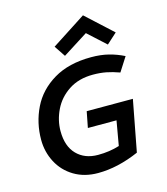

<svg xmlns="http://www.w3.org/2000/svg" viewBox="-115 -855 826 952"><g transform="rotate(-15 298.5 -378.5)"><path d="M40 0ZM271 9Q201 9 148.5 -22.5Q96 -54 68 -107.5Q40 -161 40 -223Q40 -310 77 -386Q114 -462 192 -508.5Q270 -555 385 -555Q434 -555 474 -545Q514 -535 552 -516L506 -444Q470 -457 439 -463Q408 -469 371 -469Q298 -469 246.5 -435Q195 -401 169.5 -348Q144 -295 144 -240Q144 -162 185 -120Q226 -78 294 -78Q353 -78 404 -94L426 -220H279L295 -302H532L482 -39Q372 9 271 9ZM224 -652 262 -595 391 -677 482 -594 535 -642 400 -766Z"/></g></svg>

Font: Cambay Devanagari
Style: Bold Italic
Weight: 700
Designer: Pooja Saxena
Foundry: Pooja Saxena
Version: Version 1.005;PS 001.005;hotconv 1.0.70;makeotf.lib2.5.58329